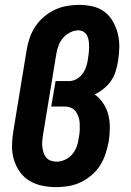

<svg xmlns="http://www.w3.org/2000/svg" viewBox="-20 -763 540 791"><path d="M212 8Q182 8 153.5 2Q125 -4 101 -18.5Q77 -33 61 -56Q45 -79 37 -106.5Q29 -134 29.5 -163.5Q30 -193 35 -223L90 -558Q94 -583 102.5 -607.5Q111 -632 126 -654.5Q141 -677 162 -694.5Q183 -712 206.5 -723Q230 -734 256 -738.5Q282 -743 306 -743Q335 -743 362.5 -736.5Q390 -730 411 -714Q432 -698 445.5 -674Q459 -650 465.5 -623.5Q472 -597 471.5 -568Q471 -539 466 -510Q463 -490 456.5 -469Q450 -448 437.5 -430Q425 -412 407 -397.5Q389 -383 370 -374Q391 -359 405.5 -337Q420 -315 426.5 -289Q433 -263 432.5 -235.5Q432 -208 428 -180Q423 -155 415 -130Q407 -105 393 -82.5Q379 -60 358 -42Q337 -24 313 -12.5Q289 -1 263 3.5Q237 8 212 8ZM214 -97Q231 -97 249 -105.5Q267 -114 279 -129Q291 -144 297 -162Q303 -180 305 -198Q308 -212 308.5 -226Q309 -240 308.5 -253.5Q308 -267 304 -279.5Q300 -292 293 -302.5Q286 -313 273.5 -318.5Q261 -324 247 -324H191L209 -429H265Q281 -429 296.5 -438Q312 -447 321.5 -461Q331 -475 336 -491.5Q341 -508 343 -524Q345 -536 346 -547.5Q347 -559 347 -571Q347 -583 345.5 -594.5Q344 -606 339 -616Q334 -626 324.5 -632Q315 -638 303 -638Q286 -638 269 -629.5Q252 -621 240 -607Q228 -593 221.5 -576Q215 -559 212 -541L157 -206Q155 -194 154 -181.5Q153 -169 154.5 -157Q156 -145 159.5 -134Q163 -123 170.5 -114Q178 -105 189.5 -101Q201 -97 214 -97Z"/></svg>

Font: Iosevka Curly Slab Extrabold
Style: Italic
Weight: 800
Italic angle: -9°
Monospace: yes
Designer: Belleve Invis
Foundry: Belleve Invis
Version: Version 22.1.2; ttfautohint (v1.8.4)